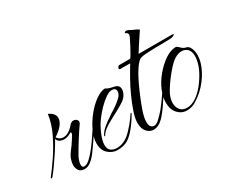

<svg xmlns="http://www.w3.org/2000/svg" viewBox="-106 -678 1067 912"><g transform="rotate(-30 428.0 -221.5)"><path d="M142 13Q118 13 109 -3.5Q100 -20 103 -39Q107 -65 117.5 -81Q128 -97 143 -116Q155 -133 166 -151Q177 -169 169 -172Q164 -168 152 -163Q140 -158 127 -158Q116 -158 105.5 -163Q95 -168 90 -181Q77 -157 58.5 -128.5Q40 -100 21.5 -74Q3 -48 -11 -31Q-15 -27 -18.5 -28Q-22 -29 -19 -33Q4 -62 34 -106Q64 -150 89 -201.5Q114 -253 120 -302Q154 -286 154 -261Q154 -242 138 -222.5Q122 -203 96 -187Q109 -168 129 -168Q144 -168 159.5 -177.5Q175 -187 184 -199Q192 -208 197.5 -211Q203 -214 207 -214Q221 -214 227.5 -205.5Q234 -197 229 -187Q211 -162 188 -125.5Q165 -89 147 -57Q144 -53 139 -39Q134 -25 134 -14Q134 1 146 1Q160 1 178 -15.5Q196 -32 214 -55.5Q232 -79 246.5 -101Q261 -123 268 -133Q273 -142 276 -142Q277 -142 277 -140Q277 -136 274 -131Q259 -106 242 -81Q225 -56 208 -33Q192 -12 175.5 0.5Q159 13 142 13Z M322 13Q295 13 272.5 -6.5Q250 -26 250 -64Q250 -94 266 -129Q282 -164 307.5 -196Q333 -228 362 -249Q391 -270 416 -271Q420 -267 425.5 -265Q431 -263 436 -261L462 -255Q484 -249 484 -227Q484 -214 475.5 -199Q467 -184 450 -173Q441 -167 430.5 -161Q420 -155 409 -149L364 -125Q343 -114 327 -101.5Q311 -89 304 -75Q304 -75 301.5 -74.5Q299 -74 300 -78Q307 -95 327.5 -112.5Q348 -130 369 -143Q379 -151 389.5 -157Q400 -163 410 -170Q420 -177 429.5 -184.5Q439 -192 446 -199Q454 -207 457.5 -215Q461 -223 461 -229Q461 -248 439 -248Q425 -248 407 -236Q385 -221 365 -200.5Q345 -180 327 -156Q308 -130 293.5 -96Q279 -62 279 -39Q279 -16 292.5 -6.5Q306 3 324 3Q349 3 372 -10Q389 -20 404 -35.5Q419 -51 429 -63Q437 -73 447.5 -87Q458 -101 462 -108Q464 -110 465 -108Q466 -106 466 -105Q462 -98 452.5 -82.5Q443 -67 425 -44Q404 -17 381 -2Q358 13 322 13Z M519 15Q498 15 482.5 -2Q467 -19 467 -51Q467 -75 478.5 -109.5Q490 -144 507.5 -182.5Q525 -221 544.5 -255.5Q564 -290 579 -314Q562 -314 549 -314.5Q536 -315 528 -314Q521 -314 519.5 -316.5Q518 -319 519 -320Q519 -323 522.5 -328Q526 -333 529 -333H590Q595 -339 603.5 -354Q612 -369 621 -386Q630 -403 636.5 -416.5Q643 -430 643 -433Q643 -442 637 -446Q633 -448 633 -448Q632 -448 632 -448.5Q632 -449 631 -449Q630 -450 630 -452Q630 -455 633 -456.5Q636 -458 638 -458Q644 -458 649.5 -455.5Q655 -453 668 -446Q674 -443 680.5 -440.5Q687 -438 691 -435L699 -430Q693 -420 680.5 -402Q668 -384 656 -365Q644 -346 636 -333H815Q827 -333 827 -330Q827 -327 818.5 -323.5Q810 -320 806 -320Q793 -319 769.5 -319Q746 -319 719.5 -318.5Q693 -318 670.5 -316.5Q648 -315 639 -312Q624 -307 605 -279.5Q586 -252 568.5 -215Q551 -178 537 -143Q534 -135 526.5 -116Q519 -97 512.5 -75Q506 -53 506 -34Q506 -16 513 -8Q520 0 530 0Q542 0 557.5 -14Q573 -28 592 -50Q612 -75 629.5 -100.5Q647 -126 652 -135Q660 -148 662 -148Q663 -148 663 -147.5Q663 -147 663 -147Q663 -144 660 -136.5Q657 -129 654 -124Q636 -98 615 -66Q594 -34 572 -11Q546 15 519 15Z M702 15Q673 15 652.5 -7Q632 -29 632 -67Q632 -81 635.5 -97.5Q639 -114 646 -132Q661 -167 687.5 -199Q714 -231 745 -252Q776 -273 804 -273Q807 -273 811 -270.5Q815 -268 817 -266L822 -261Q834 -249 845.5 -247Q857 -245 864 -235Q876 -216 876 -189Q876 -152 853.5 -108.5Q831 -65 793 -30Q774 -13 751 1Q728 15 702 15ZM709 4Q733 4 758 -12.5Q783 -29 804.5 -56Q826 -83 841.5 -113Q857 -143 861 -170Q862 -175 862.5 -180.5Q863 -186 863 -190Q863 -217 850 -229.5Q837 -242 819 -242Q800 -242 780 -230Q761 -219 732 -184.5Q703 -150 680 -113Q659 -80 659 -49Q659 -27 671.5 -11.5Q684 4 709 4Z"/></g></svg>

Font: The Nautigal
Style: Regular
Weight: 400
Designer: Robert E. Leuschke
Foundry: Robert E. Leuschke
Version: Version 1.100; ttfautohint (v1.8.3)